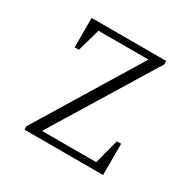

<svg xmlns="http://www.w3.org/2000/svg" viewBox="-129 -692 828 825"><g transform="rotate(30 285.0 -280.0)"><path d="M90 0V-17L401 -527H153L121 -414H100V-560H470V-543L158 -33H427L459 -155H480V0Z"/></g></svg>

Font: Spectral SC ExtraLight
Style: Regular
Weight: 275
Designer: Jean-Baptiste Levee
Foundry: Production Type
Version: Version 2.001